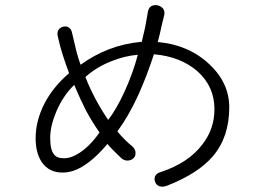

<svg xmlns="http://www.w3.org/2000/svg" viewBox="-20 -771 1040 734"><path d="M544.9 -722.7Q541 -698.2 535.2 -668Q531.2 -649.4 523.4 -617.2L522.5 -611.3Q456.1 -605.5 397.5 -583Q338.9 -560.5 288.1 -523.4Q280.3 -543.9 272.5 -573.2Q268.6 -588.9 259.8 -627L254.9 -647.5Q252 -661.1 241.2 -667Q232.4 -671.9 220.7 -668.9Q210 -666 203.1 -656.2Q197.3 -645.5 201.2 -630.9Q209 -593.8 220.7 -558.6Q228.5 -533.2 244.1 -491.2Q183.6 -439.5 150.4 -376Q116.2 -309.6 116.2 -242.2Q116.2 -186.5 139.6 -151.4Q167 -111.3 218.8 -111.3Q256.8 -111.3 293.9 -133.8Q339.8 -160.2 390.6 -220.7Q402.3 -207 418 -191.4Q431.6 -177.7 445.3 -165Q457 -156.2 469.7 -157.2Q482.4 -158.2 491.2 -167Q499 -174.8 498 -187.5Q498 -200.2 485.4 -211.9Q472.7 -221.7 457 -237.3Q442.4 -252 428.7 -268.6Q471.7 -327.1 508.8 -408.2Q540 -476.6 568.4 -563.5Q670.9 -554.7 735.4 -498Q799.8 -440.4 799.8 -353.5Q799.8 -277.3 752.9 -217.8Q700.2 -148.4 594.7 -113.3Q579.1 -109.4 573.2 -97.7Q568.4 -86.9 573.2 -75.2Q577.1 -64.5 587.9 -59.6Q600.6 -54.7 617.2 -60.5Q737.3 -107.4 793.9 -173.8Q856.4 -247.1 856.4 -360.4Q856.4 -455.1 779.3 -526.4Q701.2 -599.6 583 -610.4Q585.9 -622.1 590.8 -640.6Q593.8 -652.3 598.6 -675.8L608.4 -715.8Q610.4 -729.5 602.5 -739.3Q594.7 -748 581.1 -751Q568.4 -752.9 557.6 -747.1Q546.9 -739.3 544.9 -722.7ZM506.8 -561.5Q488.3 -491.2 456.1 -420.9Q425.8 -354.5 393.6 -312.5Q368.2 -349.6 345.7 -391.6Q321.3 -437.5 306.6 -476.6Q348.6 -514.6 406.2 -537.1Q457 -557.6 506.8 -561.5ZM263.7 -446.3Q288.1 -388.7 308.6 -348.6Q333 -303.7 360.4 -264.6Q325.2 -213.9 285.2 -187.5Q252.9 -166 224.6 -166Q197.3 -166 186.5 -180.7Q171.9 -198.2 171.9 -244.1Q171.9 -289.1 195.3 -344.7Q221.7 -406.2 263.7 -446.3Z"/></svg>

Font: Gulim
Style: Regular
Weight: 400
Version: Version 2.21